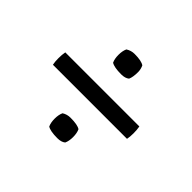

<svg xmlns="http://www.w3.org/2000/svg" viewBox="-108 -688 757 757"><g transform="rotate(45 270.0 -310.0)"><path d="M218.5 -487.5Q218.5 -509.5 225.5 -524.5Q242 -535 261 -535Q299.5 -535 314.5 -524.5Q321.5 -509.5 321.5 -494Q321.5 -465.5 314.5 -450.5Q302.5 -440.5 280.5 -440.5Q241 -440.5 225.5 -450.5Q218.5 -465.5 218.5 -487.5ZM218.5 -131.5Q218.5 -153.5 225.5 -168.5Q241 -178.5 260.5 -178.5Q300 -178.5 314.5 -168.5Q321.5 -153.5 321.5 -131.5Q321.5 -109.5 314.5 -94.5Q302.5 -84.5 280.5 -84.5Q241 -84.5 225.5 -94.5Q218.5 -109.5 218.5 -131.5ZM476.5 -277H63.5Q60.5 -291 60.5 -310.5Q60.5 -330 63.5 -346H476.5Q479.5 -330 479.5 -310.5Q479.5 -291 476.5 -277Z"/></g></svg>

Font: Signika-CLs Light
Style: CLs-Regular
Weight: 300
Version: Version 2.003;gftools[0.9.32]